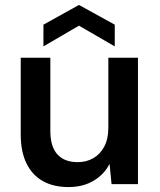

<svg xmlns="http://www.w3.org/2000/svg" viewBox="-20 -746 647 778"><path d="M258 12Q197 12 154 -12Q111 -36 87.5 -83.5Q64 -131 64 -202V-512H184V-215Q184 -152 212.5 -120.5Q241 -89 295 -89Q330 -89 358 -105Q386 -121 402.5 -152Q419 -183 419 -228V-512H539V0H432L424 -82Q402 -39 359 -13.5Q316 12 258 12ZM156 -558V-646L300 -726L445 -646V-558L300 -642Z"/></svg>

Font: DM Sans 12pt SemiBold
Style: Regular
Weight: 600
Version: Version 4.004;gftools[0.9.30]